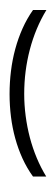

<svg xmlns="http://www.w3.org/2000/svg" viewBox="-20 -863 341 1204"><path d="M40 -273.4Q40 -346.7 48.8 -417.7Q57.6 -488.8 75.7 -555.7Q93.8 -622.6 121.3 -684.3Q148.9 -746.1 187 -800.3H271Q202.6 -687.5 167.2 -552.5Q131.8 -417.5 131.8 -274.4Q131.8 -205.1 140.9 -136Q149.9 -66.9 167.2 -0.7Q184.6 65.4 210.4 127.2Q236.3 189 270 244.1H187Q148.9 191.4 121.3 131.1Q93.8 70.8 75.7 5.1Q57.6 -60.5 48.8 -130.6Q40 -200.7 40 -273.4ZM254.4 -714.4ZM249.5 -842.8ZM190.4 0ZM201.2 321.3Z"/></svg>

Font: Noto Sans Tamil
Style: Regular
Weight: 400
Designer: Monotype Design team
Foundry: Monotype Imaging Inc.
Version: Version 1.06 uh